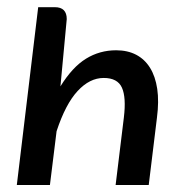

<svg xmlns="http://www.w3.org/2000/svg" viewBox="-20 -528 520 548"><path d="M28 0 89 -507.5H136.5Q170.5 -507.5 170.5 -473.5L152.5 -281.5Q186.5 -336.5 225.5 -360.5Q264.5 -384.5 311.5 -384.5Q344 -384.5 368.5 -371.8Q393 -359 408.2 -334.5Q423.5 -310 428.8 -274.2Q434 -238.5 428 -192.5L404.5 0H310L333.5 -192.5Q340.5 -250 328 -277.8Q315.5 -305.5 276 -305.5Q236 -305.5 201.5 -268.2Q167 -231 141.5 -153.5L122.5 0Z"/></svg>

Font: Lato Medium
Style: Italic
Weight: 500
Italic angle: -7°
Designer: Lukasz Dziedzic
Foundry: tyPoland Lukasz Dziedzic
Version: Version 2.006; 2014-01-15